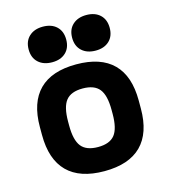

<svg xmlns="http://www.w3.org/2000/svg" viewBox="-113 -839 825 938"><g transform="rotate(-15 300.0 -370.0)"><path d="M300 10Q176 10 113 -53Q50 -116 50 -240V-280Q50 -404 113 -467Q176 -530 300 -530Q424 -530 487 -467Q550 -404 550 -280V-240Q550 -116 487 -53Q424 10 300 10ZM300 -112Q359 -112 384.5 -144Q410 -176 410 -250V-270Q410 -344 384.5 -376Q359 -408 300 -408Q241 -408 215.5 -376Q190 -344 190 -270V-250Q190 -176 215.5 -144Q241 -112 300 -112ZM191 -570Q147 -570 121 -594Q95 -618 95 -660Q95 -702 121 -726Q147 -750 190 -750Q234 -750 259.5 -726Q285 -702 285 -660Q285 -618 259.5 -594Q234 -570 191 -570ZM411 -570Q367 -570 341 -594Q315 -618 315 -660Q315 -702 341 -726Q367 -750 410 -750Q454 -750 479.5 -726Q505 -702 505 -660Q505 -618 479.5 -594Q454 -570 411 -570Z"/></g></svg>

Font: M PLUS Code Latin Expanded
Style: Bold
Weight: 700
Width: 7
Designer: Coji Morishita
Foundry: UNDERFOREST DESIGN
Version: Version 1.002; ttfautohint (v1.8.3)